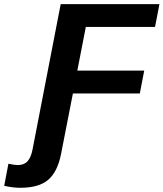

<svg xmlns="http://www.w3.org/2000/svg" viewBox="-145 -708 797 936"><path d="M273.4 -576.7 231.9 -363.8H558.1L536.6 -252.4H210.4L152.8 42Q135.3 130.4 89.6 168.9Q43.9 207.5 -46.4 207.5Q-82.5 207.5 -124.5 197.8L-104 90.3Q-72.3 96.7 -58.6 96.7Q-27.3 96.7 -10.5 77.9Q6.3 59.1 13.7 20.5L150.9 -688H632.3L610.8 -576.7Z"/></svg>

Font: Liberation Sans
Style: Bold Italic
Weight: 700
Italic angle: -12°
Designer: Steve Matteson
Foundry: Ascender Corporation
Version: Version 2.1.5